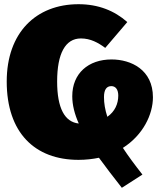

<svg xmlns="http://www.w3.org/2000/svg" viewBox="-20 -739 756 914"><path d="M708 -276C708 -407 604 -456 511 -456C401 -456 324 -390 324 -281C324 -239 335 -196 355 -151C288 -158 252 -224 252 -351C252 -484 291 -556 365 -556C411 -556 447 -536 481 -511L586 -634C525 -688 448 -719 354 -719C151 -719 12 -583 12 -351C12 -108 145 22 354 22C389 22 422 18 451 12C483 56 520 104 560 155L658 92C621 45 590 3 565 -35C661 -96 708 -194 708 -276ZM510 -329C531 -329 543 -312 543 -284C543 -245 527 -208 491 -183C480 -217 475 -247 475 -277C475 -313 488 -329 510 -329Z"/></svg>

Font: Fira Sans Ultra
Style: Regular
Weight: 950
Designer: Carrois Corporate & Edenspiekermann AG
Foundry: Carrois Corporate GbR & Edenspiekermann AG
Version: Version 4.203;PS 004.203;hotconv 1.0.88;makeotf.lib2.5.64775